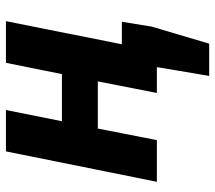

<svg xmlns="http://www.w3.org/2000/svg" viewBox="-58 -478 708 631"><g transform="rotate(-90 295.5 -162.0)"><path d="M362 172 391 0H359L381 -115H540L524 -17L468 172ZM14 0 114 -496H250L213 -312H368L405 -496H542L443 0H306L344 -194H189L151 0Z"/></g></svg>

Font: Source Sans 3
Style: Bold Italic
Weight: 700
Italic angle: -11°
Designer: Paul D. Hunt
Foundry: Adobe
Version: Version 3.052;hotconv 1.1.0;makeotfexe 2.6.0